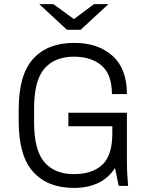

<svg xmlns="http://www.w3.org/2000/svg" viewBox="-20 -905 717 935"><path d="M598 -447H525Q525 -542 475 -585.5Q425 -629 340 -629Q246 -629 196 -570.5Q146 -512 146 -377V-309Q146 -174 196 -115.5Q246 -57 340 -57Q429 -57 478 -102.5Q527 -148 527 -256V-290H313V-356H598V-123Q598 -70 601 -37Q604 -4 604 0H558L540 -87Q509 -38 458.5 -14Q408 10 343 10H338Q212 10 141.5 -68Q71 -146 71 -315V-371Q71 -541 141.5 -618.5Q212 -696 339 -696H344Q457 -696 527.5 -633.5Q598 -571 598 -447ZM340 -812 438 -885H508L373 -760H306L171 -885H240Z"/></svg>

Font: Chivo Light
Style: Regular
Weight: 300
Designer: Hector Gatti
Foundry: Omnibus-Type
Version: Version 1.007